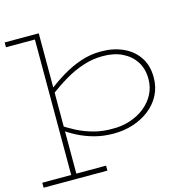

<svg xmlns="http://www.w3.org/2000/svg" viewBox="-126 -811 1146 1154"><g transform="rotate(-15 447.0 -234.0)"><path d="M497 13Q432 13 377 -2Q322 -17 275.5 -41Q229 -65 192 -92V-122Q230 -95 277.5 -70.5Q325 -46 380.5 -31Q436 -16 497 -17Q555 -16 606.5 -33Q658 -50 697.5 -81.5Q737 -113 759.5 -156Q782 -199 782 -251Q782 -314 752.5 -359.5Q723 -405 670.5 -430Q618 -455 548 -454Q488 -454 428.5 -434.5Q369 -415 312 -381Q255 -347 199 -304V-336Q250 -376 305.5 -409.5Q361 -443 421.5 -463.5Q482 -484 548 -484Q625 -484 685.5 -456.5Q746 -429 780.5 -377Q815 -325 815 -252Q815 -191 789.5 -142Q764 -93 719.5 -58.5Q675 -24 618 -5.5Q561 13 497 13ZM4 218V187H401V218ZM184 208V-656H4V-686H216V208Z"/></g></svg>

Font: BioRhyme SemiExpanded ExtraLight
Style: Regular
Weight: 250
Width: 6
Designer: Aoife Mooney
Foundry: Aoife Mooney Type
Version: Version 1.600;gftools[0.9.33]